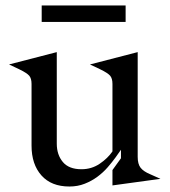

<svg xmlns="http://www.w3.org/2000/svg" viewBox="-20 -670 621 700"><path d="M187 -480V-146Q187 -106 209 -79.5Q231 -53 277 -53Q314 -53 343.5 -73Q373 -93 390 -118V-364Q390 -384 381.5 -394Q373 -404 344 -418L308 -435L482 -480V-98Q482 -72 492.5 -58.5Q503 -45 527 -35L565 -18L390 6V-50L421 -93V-124L402 -97Q389 -79 372.5 -60Q356 -41 335 -25.5Q314 -10 288.5 0Q263 10 233 10Q167 10 131 -30.5Q95 -71 95 -139V-364Q95 -384 86.5 -394Q78 -404 49 -418L13 -435ZM132 -650H438V-590H132Z"/></svg>

Font: Redaction
Style: Regular
Weight: 400
Designer: Jeremy Mickel / Forest Young
Foundry: MCKL
Version: Version 2.001; Redaction